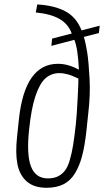

<svg xmlns="http://www.w3.org/2000/svg" viewBox="-20 -848 476 878"><path d="M199.2 -32.2Q225.6 -32.2 244.4 -41.3Q263.2 -50.3 276.6 -67.4Q290 -84.5 299.3 -116.5Q308.6 -148.4 314.7 -186.5Q320.8 -224.6 327.1 -283.2Q331.1 -319.3 335.2 -400.4Q339.4 -481.4 338.4 -488.8Q319.8 -497.1 310.8 -501Q301.8 -504.9 284.7 -509.3Q267.6 -513.7 252.4 -513.7Q214.4 -513.7 187.7 -489.7Q161.1 -465.8 142.1 -408.7Q123 -351.6 113.3 -257.3Q100.6 -141.6 121.6 -86.9Q142.6 -32.2 199.2 -32.2ZM192.9 10.7Q135.3 10.7 102.3 -18.3Q69.3 -47.4 59.6 -97.9Q49.8 -148.4 58.1 -223.1L66.4 -301.8Q93.3 -556.2 245.1 -556.2Q292 -556.2 340.8 -529.3Q336.4 -627 319.8 -666L214.8 -638.2L218.3 -671.4L308.1 -694.8Q292 -738.8 251.5 -761.7Q210.9 -784.7 143.6 -791L150.4 -827.6Q229 -823.2 279.3 -796.1Q329.6 -769 353 -709L436 -730.5L432.1 -696.8L363.3 -679.2Q371.6 -653.8 378.7 -608.9Q385.7 -564 389.6 -488.8Q393.6 -413.6 383.8 -331.5L375 -248Q367.7 -181.6 355.7 -135.7Q343.8 -89.8 323 -55.7Q302.2 -21.5 270.3 -5.4Q238.3 10.7 192.9 10.7Z"/></svg>

Font: Oswald
Style: Extra-Light
Weight: 200
Designer: Vernon Adams
Foundry: Vernon Adams
Version: 3.0; ttfautohint (v0.94.23-7a4d-dirty) -l 8 -r 50 -G 200 -x 